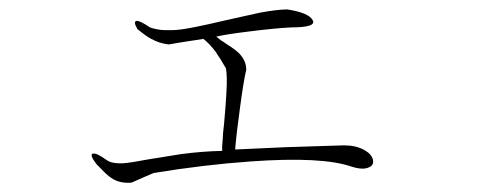

<svg xmlns="http://www.w3.org/2000/svg" viewBox="-20 -436 1040 407"><path d="M344.7 -372.1H330.1Q321.3 -372.1 312.5 -374Q302.7 -376 297.9 -377.9Q276.4 -392.6 269.5 -391.6Q261.7 -390.6 271.5 -374L275.4 -371.1Q291 -358.4 300.8 -353.5Q318.4 -343.8 337.9 -341.8L360.4 -345.7L411.1 -353.5Q422.9 -344.7 436.5 -327.1Q447.3 -311.5 459 -291Q461.9 -275.4 460 -240.2Q459 -218.8 455.1 -174.8Q452.1 -150.4 452.1 -140.6Q450.2 -124 451.2 -116.2Q408.2 -115.2 364.3 -109.4Q338.9 -105.5 296.9 -98.6Q255.9 -90.8 240.2 -89.8Q216.8 -88.9 206.1 -96.7Q184.6 -112.3 176.8 -110.4Q168.9 -108.4 184.6 -87.9L194.3 -78.1Q208 -63.5 217.8 -57.6Q234.4 -46.9 258.8 -48.8L285.2 -60.5L305.7 -69.3Q413.1 -86.9 511.7 -93.8Q662.1 -104.5 724.6 -83Q749 -75.2 761.7 -81.1Q773.4 -85.9 770.5 -97.7Q767.6 -109.4 752 -118.2Q734.4 -127.9 709 -127.9L585.9 -124L478.5 -119.1Q481.4 -155.3 488.3 -204.1Q496.1 -263.7 502 -288.1Q502 -306.6 488.3 -321.3Q480.5 -330.1 460 -342.8Q452.1 -348.6 448.2 -350.6Q442.4 -355.5 438.5 -358.4Q459 -363.3 506.8 -369.1Q560.5 -376 596.7 -377.9Q652.3 -377.9 642.6 -393.6Q633.8 -409.2 588.9 -416Q568.4 -416 531.2 -409.2Q509.8 -404.3 460.9 -393.6Q415 -382.8 394.5 -378.9Q361.3 -372.1 344.7 -372.1Z"/></svg>

Font: BatangChe
Style: Regular
Weight: 400
Monospace: yes
Version: Version 2.21